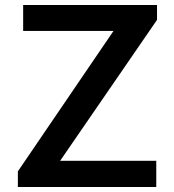

<svg xmlns="http://www.w3.org/2000/svg" viewBox="-20 -743 693 763"><path d="M51 0H601V-104H219L604 -664V-723H72V-620H431L51 -62Z"/></svg>

Font: United Sans SemiBold
Style: Regular
Weight: 600
Designer: Pablo Impallari, Rodrigo Fuenzalida (Modified by Dan O. Williams)
Version: Version 1.000;PS 001.000;hotconv 1.0.88;makeotf.lib2.5.64775